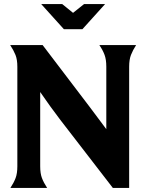

<svg xmlns="http://www.w3.org/2000/svg" viewBox="-20 -921 717 941"><path d="M31 0Q48 -26 56.5 -48.5Q65 -71 65 -106V-594Q65 -629 56 -651.5Q47 -674 30 -700H189L421 -395Q441 -368 461 -341.5Q481 -315 501 -288V-594Q501 -629 492.5 -652Q484 -675 467 -700H647Q631 -675 622 -652Q613 -629 613 -594V0H533L276 -333Q250 -367 225.5 -401Q201 -435 177 -470V-106Q177 -71 185.5 -48.5Q194 -26 211 0ZM182 -901H285L338 -858L392 -901H495L384 -778H293Z"/></svg>

Font: LT Museum
Style: Bold
Weight: 700
Designer: Daniel Lyons
Foundry: LyonsType
Version: Version 1.010